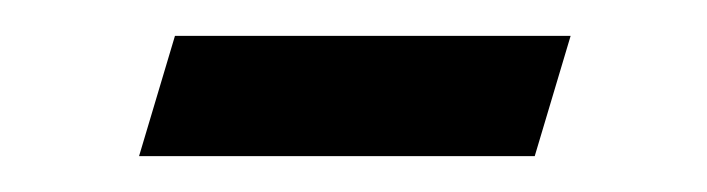

<svg xmlns="http://www.w3.org/2000/svg" viewBox="-20 -286 394 107"><path d="M77.5 -266H298L278 -199H57.5Z"/></svg>

Font: Newsreader 14pt
Style: Italic
Weight: 400
Italic angle: -17°
Designer: Hugues Gentile
Foundry: Production Type
Version: Version 1.003